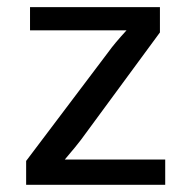

<svg xmlns="http://www.w3.org/2000/svg" viewBox="-20 -514 521 534"><path d="M52.7 0V-66.4L281.2 -369.1Q297.9 -392.6 332 -429.7H63.5V-494.1H424.8V-423.8L205.1 -125Q194.3 -110.4 160.2 -70.3H439.5V0Z"/></svg>

Font: Puritan
Style: Regular
Weight: 400
Version: 2.0a